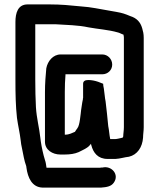

<svg xmlns="http://www.w3.org/2000/svg" viewBox="-20 -671 721 871"><path d="M489 -378C489 -403 469 -424 444 -424H255C221 -424 196 -394 190 -361C187 -330 184 -292 184 -253V-28C184 9 218 30 254 30H273C297 30 319 27 337 19L355 10C371 2 382 -4 393 -19C393 -17 393 -15 394 -13C403 22 424 50 468 50H504C525 49 545 42 565 40C603 31 626 -3 629 -47C629 -62 632 -77 632 -94V-499C632 -518 629 -529 625 -543C617 -571 600 -589 571 -598C547 -608 536 -612 508 -617L474 -623C431 -630 394 -639 347 -642C297 -647 257 -651 205 -651H105C61 -651 50 -612 50 -571V-310C50 -244 51 -191 57 -136C62 -100 70 -68 74 -33L76 -17C82 9 86 38 93 64C95 73 100 81 100 90C106 135 125 178 172 180H439C464 178 484 175 496 158C523 121 486 79 445 89C441 89 437 89 433 90H191C189 77 188 66 184 55C176 30 169 -3 165 -30L163 -46C158 -92 146 -135 143 -185C141 -225 140 -262 140 -310V-561H231C279 -558 336 -557 381 -547C424 -539 473 -536 514 -524C521 -523 532 -516 540 -514C541 -511 541 -509 541 -508C542 -506 542 -503 542 -499V-94C542 -78 539 -64 539 -52C538 -49 537 -46 534 -46C524 -44 511 -40 501 -40H480C476 -58 475 -81 471 -99C467 -136 464 -175 459 -211C457 -220 456 -229 455 -238L451 -270C449 -278 448 -285 448 -291L425 -300C410 -305 395 -308 380 -308C365 -308 357 -302 357 -291V-227C356 -225 356 -223 356 -220C352 -204 351 -188 348 -172L346 -154C344 -138 342 -119 338 -105C335 -91 326 -84 320 -73C306 -68 296 -60 274 -60V-254C274 -279 275 -310 277 -330V-334H444C469 -334 489 -353 489 -378Z"/></svg>

Font: Electronic
Style: Blk
Weight: 900
Version: Version 1.011